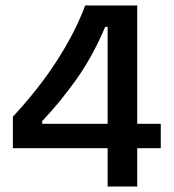

<svg xmlns="http://www.w3.org/2000/svg" viewBox="-20 -681 636 701"><path d="M27 -140V-255Q122 -357 188.5 -460.5Q255 -564 291 -661H481V-229H567V-140H481V0H373V-140ZM134 -229H373V-583H364Q319 -476 259 -391.5Q199 -307 134 -239Z"/></svg>

Font: Bricolage Grotesque 12pt Medium
Style: Regular
Weight: 500
Designer: Mathieu Triay
Foundry: Atelier Triay
Version: Version 1.001; ttfautohint (v1.8.4.7-5d5b);gftools[0.9.33.de